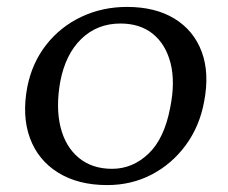

<svg xmlns="http://www.w3.org/2000/svg" viewBox="-20 -526 660 555"><path d="M290 9Q206 9 148 -27Q90 -63 66.5 -127Q43 -191 59 -275Q73 -345 114 -397Q155 -449 215.5 -477.5Q276 -506 347 -506Q429 -506 484.5 -472Q540 -438 563 -376.5Q586 -315 570 -232Q557 -161 517 -106.5Q477 -52 418.5 -21.5Q360 9 290 9ZM304 -38Q363 -38 409 -81.5Q455 -125 472 -215Q487 -289 473 -343.5Q459 -398 422 -428Q385 -458 328 -458Q261 -458 215 -413.5Q169 -369 154 -289Q141 -215 155 -158.5Q169 -102 207.5 -70Q246 -38 304 -38Z"/></svg>

Font: Vollkorn
Style: Italic
Weight: 400
Italic angle: -11°
Designer: Friedrich Althausen
Foundry: Friedrich Althausen
Version: Version 5.001